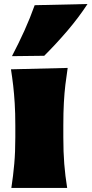

<svg xmlns="http://www.w3.org/2000/svg" viewBox="-20 -929 453 949"><path d="M36.1 0Q45.4 -61 50.5 -119.1Q55.7 -177.2 55.7 -250.5V-308.6Q55.7 -371.1 52.7 -418.5Q49.8 -465.8 45.2 -505.9Q40.5 -545.9 34.2 -586.4L314.5 -593.3Q308.1 -551.8 303.2 -510.7Q298.3 -469.7 295.7 -421.4Q293 -373 293 -308.6V-250.5Q293 -177.2 297.6 -119.1Q302.2 -61 312 0ZM39.1 -651.4Q72.3 -714.8 100.6 -777.3Q128.9 -839.8 151.4 -903.3L412.6 -909.2Q369.1 -842.8 314.5 -778.6Q259.8 -714.4 198.7 -653.3Z"/></svg>

Font: Pinar-FD Black
Style: Regular
Weight: 900
Designer: Amin Abedi
Version: Version 3.000